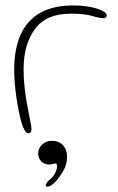

<svg xmlns="http://www.w3.org/2000/svg" viewBox="-20 -496 445 724"><path d="M86.5 6.5Q82 6.5 77.8 1.8Q73.5 -3 69.5 -11.5Q65.5 -20 62 -31Q56 -50.5 50.8 -76.8Q45.5 -103 41.5 -131.2Q37.5 -159.5 35.5 -185.8Q33.5 -212 33.5 -231.5Q33.5 -311.5 58 -365.8Q82.5 -420 132 -447.8Q181.5 -475.5 256.5 -475.5Q283 -475.5 305.8 -472.2Q328.5 -469 345.8 -463.5Q363 -458 372.8 -451.5Q382.5 -445 382.5 -438Q382.5 -435.5 381 -433Q379.5 -430.5 377 -429Q374.5 -427.5 371.5 -427.5Q355.5 -427.5 327 -436Q298.5 -444.5 246.5 -444.5Q154 -444.5 111.5 -386.2Q69 -328 69 -235.5Q69 -203.5 72 -173.8Q75 -144 79.5 -117.5Q84 -91 88.2 -69.5Q92.5 -48 95.5 -32.8Q98.5 -17.5 98.5 -10.5Q98.5 1 94.5 3.8Q90.5 6.5 86.5 6.5ZM152.5 202Q152.5 197 157.8 191Q163 185 170 179.5Q181.5 169.5 188.2 156Q195 142.5 195 132Q195 127.5 194 124Q193 120.5 189 120.5Q185 120.5 178.8 122.5Q172.5 124.5 165 124.5Q148.5 124.5 136.2 113Q124 101.5 124 83Q124 62.5 139 48.8Q154 35 176 35Q202.5 35 217.8 52Q233 69 233 94.5Q233 122.5 220 145.8Q207 169 192 186Q184 195 175 201.5Q166 208 158.5 208Q156.5 208 154.5 206.5Q152.5 205 152.5 202Z"/></svg>

Font: Gluten Thin
Style: Regular
Weight: 100
Designer: Tyler Finck
Foundry: Etcetera Type Company
Version: Version 1.300